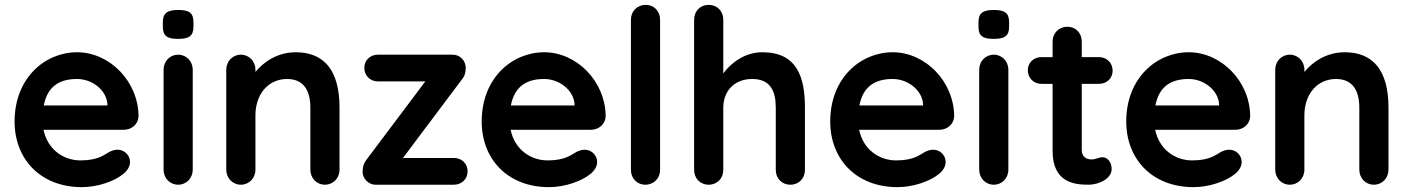

<svg xmlns="http://www.w3.org/2000/svg" viewBox="-20 -760 5797 790"><path d="M487 -44C506 -59 515 -77 515 -94C515 -120 493 -144 464 -144C453 -144 442 -141 430 -135C408 -123 384 -100 311 -100C242 -100 176 -144 159 -226H489C521 -226 548 -248 550 -280C550 -424 432 -545 297 -545C165 -545 40 -439 40 -260C40 -106 146 10 317 10C383 10 452 -15 487 -44ZM297 -435C359 -435 417 -390 422 -333V-326H160C176 -409 230 -435 297 -435Z M773 -473C773 -508 747 -535 713 -535C679 -535 653 -508 653 -473V-62C653 -27 679 0 713 0C747 0 773 -27 773 -62ZM776 -650V-669C776 -706 759 -719 713 -719C670 -719 650 -707 650 -669V-650C650 -613 667 -600 712 -600C757 -600 776 -611 776 -650Z M1317 0C1351 0 1377 -27 1377 -62V-317C1377 -470 1314 -545 1197 -545C1120 -545 1064 -504 1031 -464V-473C1031 -508 1005 -535 971 -535C937 -535 911 -508 911 -473V-62C911 -27 937 0 971 0C1005 0 1031 -27 1031 -62V-285C1031 -374 1085 -435 1161 -435C1229 -435 1257 -388 1257 -317V-62C1257 -27 1283 0 1317 0Z M1848 0C1880 0 1904 -24 1904 -55C1904 -87 1880 -110 1848 -110H1638L1879 -431C1894 -449 1895 -462 1896 -475C1899 -509 1874 -535 1843 -535H1535C1503 -535 1479 -512 1479 -481C1479 -449 1503 -425 1535 -425H1730L1491 -107C1475 -87 1473 -74 1472 -54C1471 -30 1492 0 1526 0Z M2409 -44C2428 -59 2437 -77 2437 -94C2437 -120 2415 -144 2386 -144C2375 -144 2364 -141 2352 -135C2330 -123 2306 -100 2233 -100C2164 -100 2098 -144 2081 -226H2411C2443 -226 2470 -248 2472 -280C2472 -424 2354 -545 2219 -545C2087 -545 1962 -439 1962 -260C1962 -106 2068 10 2239 10C2305 10 2374 -15 2409 -44ZM2219 -435C2281 -435 2339 -390 2344 -333V-326H2082C2098 -409 2152 -435 2219 -435Z M2696 -679C2696 -714 2671 -740 2637 -740C2602 -740 2576 -714 2576 -679V-61C2576 -26 2601 0 2635 0C2670 0 2696 -26 2696 -61Z M3232 0C3267 0 3292 -26 3292 -61V-317C3292 -442 3260 -545 3117 -545C3043 -545 2987 -500 2956 -458V-679C2956 -714 2931 -740 2896 -740C2861 -740 2836 -714 2836 -679V-61C2836 -26 2861 0 2896 0C2931 0 2956 -26 2956 -61V-317C2956 -382 2998 -435 3075 -435C3152 -435 3172 -382 3172 -317V-61C3172 -26 3197 0 3232 0Z M3843 -44C3862 -59 3871 -77 3871 -94C3871 -120 3849 -144 3820 -144C3809 -144 3798 -141 3786 -135C3764 -123 3740 -100 3667 -100C3598 -100 3532 -144 3515 -226H3845C3877 -226 3904 -248 3906 -280C3906 -424 3788 -545 3653 -545C3521 -545 3396 -439 3396 -260C3396 -106 3502 10 3673 10C3739 10 3808 -15 3843 -44ZM3653 -435C3715 -435 3773 -390 3778 -333V-326H3516C3532 -409 3586 -435 3653 -435Z M4129 -473C4129 -508 4103 -535 4069 -535C4035 -535 4009 -508 4009 -473V-62C4009 -27 4035 0 4069 0C4103 0 4129 -27 4129 -62ZM4132 -650V-669C4132 -706 4115 -719 4069 -719C4026 -719 4006 -707 4006 -669V-650C4006 -613 4023 -600 4068 -600C4113 -600 4132 -611 4132 -650Z M4209 -471C4209 -439 4233 -415 4265 -415H4311V-139C4311 -8 4402 0 4458 0C4505 0 4554 -27 4554 -64C4554 -95 4535 -113 4517 -113C4500 -113 4488 -104 4472 -104C4449 -104 4431 -115 4431 -144V-415H4502C4534 -415 4558 -438 4558 -469C4558 -501 4534 -525 4502 -525H4431V-589C4431 -624 4406 -650 4372 -650C4337 -650 4311 -624 4311 -589V-525H4265C4233 -525 4209 -502 4209 -471Z M5061 -44C5080 -59 5089 -77 5089 -94C5089 -120 5067 -144 5038 -144C5027 -144 5016 -141 5004 -135C4982 -123 4958 -100 4885 -100C4816 -100 4750 -144 4733 -226H5063C5095 -226 5122 -248 5124 -280C5124 -424 5006 -545 4871 -545C4739 -545 4614 -439 4614 -260C4614 -106 4720 10 4891 10C4957 10 5026 -15 5061 -44ZM4871 -435C4933 -435 4991 -390 4996 -333V-326H4734C4750 -409 4804 -435 4871 -435Z M5633 0C5667 0 5693 -27 5693 -62V-317C5693 -470 5630 -545 5513 -545C5436 -545 5380 -504 5347 -464V-473C5347 -508 5321 -535 5287 -535C5253 -535 5227 -508 5227 -473V-62C5227 -27 5253 0 5287 0C5321 0 5347 -27 5347 -62V-285C5347 -374 5401 -435 5477 -435C5545 -435 5573 -388 5573 -317V-62C5573 -27 5599 0 5633 0Z"/></svg>

Font: Hotpoint
Style: Bold
Weight: 700
Designer: Andrew Paglinawan, Luciano Perondi, Riccardo Olocco
Foundry: CAST Cooperativa Anonima Servizi Tipografici
Version: Version 1.000;PS 2.1;hotconv 16.6.51;makeotf.lib2.5.65220